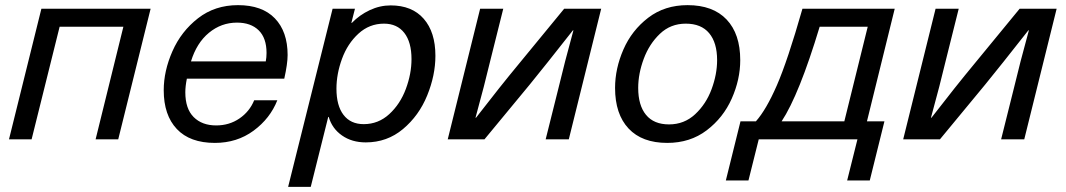

<svg xmlns="http://www.w3.org/2000/svg" viewBox="-20 -542 4146 747"><path d="M352 0 460 -438H212L103 0H15L141 -508H566L440 0Z M701 -183Q701 -119 733.5 -86.5Q766 -54 821 -54Q872 -54 911.5 -81Q951 -108 969 -152H1059Q1031 -81 966.5 -33.5Q902 14 816 14Q719 14 668 -40Q617 -94 617 -191Q617 -266 651 -343Q685 -420 750.5 -471Q816 -522 906 -522Q1000 -522 1049.5 -470.5Q1099 -419 1099 -328Q1099 -294 1086 -236H707Q701 -206 701 -183ZM723 -303H1014Q1017 -319 1017 -336Q1017 -394 986.5 -424Q956 -454 902 -454Q841 -454 793 -414.5Q745 -375 723 -303Z M1674 -325Q1674 -249 1642 -170.5Q1610 -92 1548 -40Q1486 12 1403 12Q1349 12 1310.5 -15Q1272 -42 1259 -87H1257L1189 185H1101L1274 -508H1361L1347 -453H1349Q1379 -484 1418.5 -502.5Q1458 -521 1500 -521Q1583 -521 1628.5 -469Q1674 -417 1674 -325ZM1289 -197Q1289 -131 1316.5 -95Q1344 -59 1395 -59Q1452 -59 1494.5 -98Q1537 -137 1559 -196Q1581 -255 1581 -312Q1581 -378 1553 -414Q1525 -450 1474 -450Q1417 -450 1374.5 -411Q1332 -372 1310.5 -313Q1289 -254 1289 -197Z M2103 0 2152 -196Q2176 -297 2211 -424H2209Q2099 -284 2041 -213L1865 0H1722L1848 -508H1938L1889 -312Q1865 -211 1830 -84H1832Q1927 -207 2000 -295L2175 -508H2319L2193 0Z M2860 -308Q2860 -233 2827 -158.5Q2794 -84 2729.5 -35Q2665 14 2576 14Q2478 14 2425.5 -42Q2373 -98 2373 -200Q2373 -275 2405.5 -349.5Q2438 -424 2502 -473Q2566 -522 2655 -522Q2754 -522 2807 -466Q2860 -410 2860 -308ZM2463 -200Q2463 -132 2493.5 -95Q2524 -58 2583 -58Q2642 -58 2684.5 -97.5Q2727 -137 2748.5 -195Q2770 -253 2770 -308Q2770 -376 2739 -413Q2708 -450 2648 -450Q2589 -450 2547.5 -410.5Q2506 -371 2484.5 -313Q2463 -255 2463 -200Z M3421 -70 3364 160H3276L3316 0H2932L2892 160H2804L2861 -70H2921Q2961 -115 3002.5 -210Q3044 -305 3102 -508H3461L3353 -70ZM3169 -438Q3089 -173 3021 -70H3265L3356 -438Z M3875 0 3924 -196Q3948 -297 3983 -424H3981Q3871 -284 3813 -213L3637 0H3494L3620 -508H3710L3661 -312Q3637 -211 3602 -84H3604Q3699 -207 3772 -295L3947 -508H4091L3965 0Z"/></svg>

Font: CST
Style: Italic
Weight: 400
Italic angle: -14°
Version: Version 1.00